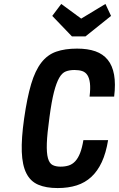

<svg xmlns="http://www.w3.org/2000/svg" viewBox="-20 -944 603 974"><path d="M403 -233Q396.4 -193.1 386.2 -167.3Q376 -141.4 361.6 -125.9Q347.1 -110.4 328.6 -104.5Q310.1 -98.6 287 -98.6Q262.9 -98.6 246.7 -106.9Q230.6 -115.1 223.2 -141.6Q215.9 -168 217.6 -217.2Q219.4 -266.4 230.9 -349Q241.6 -429.4 253.7 -476.7Q265.9 -524 280.4 -549.2Q295 -574.4 313.8 -581.6Q332.6 -588.9 358 -588.9Q381 -588.9 397.2 -583.4Q413.4 -578 423.2 -563.1Q433 -548.3 436.2 -522.3Q439.4 -496.3 434.4 -454.1H559.1Q567 -518.7 558.7 -565Q550.4 -611.3 526.5 -640.7Q502.6 -670.1 463.9 -683.8Q425.1 -697.4 370.9 -697.4Q309.4 -697.4 265.1 -681.9Q220.7 -666.4 189.6 -626.3Q158.4 -586.1 138 -517.5Q117.6 -448.9 102.3 -342.3Q88 -241.3 90.5 -173.7Q93 -106.1 113.6 -65.1Q134.1 -24.1 173.8 -7.1Q213.4 10 272.4 10Q326.4 10 369.1 -3.6Q411.7 -17.3 443.4 -46.6Q475 -75.9 496.4 -121.8Q517.7 -167.7 528.4 -233ZM413.7 -759.3 543.3 -863.3 514.9 -924 391.9 -849.6 290.7 -924 245.1 -863.3 345 -759.3Z"/></svg>

Font: Secuela ExtLt
Style: Italic
Weight: 200
Italic angle: -8°
Designer: Fernando Haro
Foundry: deFharo
Version: Version 1.704